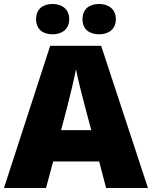

<svg xmlns="http://www.w3.org/2000/svg" viewBox="-20 -948 766 968"><path d="M162 -851C162 -799 198 -775 245 -775C290 -775 329 -799 329 -851C329 -904 290 -928 245 -928C198 -928 162 -904 162 -851ZM396 -851C396 -799 432 -775 480 -775C525 -775 564 -799 564 -851C564 -904 525 -928 480 -928C432 -928 396 -904 396 -851ZM515 0H726L490 -717H233L0 0H212L248 -134H480ZM409 -409 440 -292H288L319 -409C331 -456 354 -550 363 -599C372 -550 399 -447 409 -409Z"/></svg>

Font: Noto Sans Bengali Black
Style: Regular
Weight: 900
Designer: Jelle Bosma - Monotype Design Team
Foundry: Monotype Imaging Inc.
Version: Version 2.003